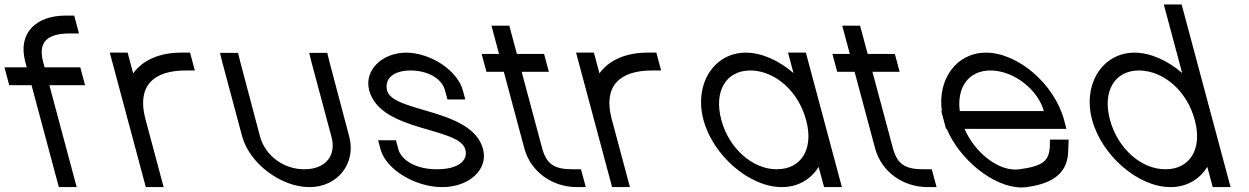

<svg xmlns="http://www.w3.org/2000/svg" viewBox="-109 -819 5599 861"><path d="M183.8 -749C59.8 -749 -30.9 -677 4 -543L11 -517H-49H-89L-67.6 -437H-27.6H32.4L144.1 -20L154.9 20H234.9L224.1 -20L112.4 -437H232.4H272.4L251 -517H211H91L84 -543C60.9 -633 105.2 -669 205.2 -669H245.2L223.8 -749Z M488.2 -490 474 -543 463.3 -583H383.3L394 -543L462.9 -285.9C463.2 -284.6 463.6 -283.3 463.9 -282L474.7 -242L534.1 -20L544.9 20H624.9L614.1 -20L554.7 -242L543.9 -282L542.7 -286.8C504.6 -432.5 577.3 -503 724.7 -503H764.7L743.3 -583H703.3C607.8 -583 530.9 -549.8 488.2 -490Z M887 -543 977 -207C1010.7 -85 1151.9 20 1277.9 20C1278.4 20 1279 20 1279.6 20C1405.9 20 1489 -87.6 1457 -207L1368.3 -542L1358.6 -582H1277.6L1287 -543L1377 -207C1401.1 -121 1350.4 -60 1256.4 -60C1255.7 -60 1254.9 -60 1254.2 -60C1162.4 -60 1079.9 -121.7 1057 -207L968.3 -542L958.6 -582H877.6Z M1966.8 -413C1942.2 -505 1819.3 -583 1711.3 -583C1605.6 -582 1522.2 -505 1546.8 -413C1597.9 -226.1 1950.2 -251 1977.7 -148.7C1991.4 -97.4 1943.6 -60 1851.4 -60C1850.3 -60 1849.2 -60 1848.1 -60C1758 -60 1690.8 -99.6 1677.3 -150L1666.6 -190H1586.6L1597.3 -150C1622.2 -57 1755.9 20 1872.9 20C1873.6 20 1874.4 20 1875.1 20C1992.8 20 2082 -57.7 2057.1 -150.8C2008 -333.9 1653.6 -313.1 1626.8 -413C1614.2 -464 1652.7 -503 1732.7 -503C1814 -502 1872.9 -465 1886.8 -413L1897.6 -373H1977.6Z M2230.3 -497H2312.3H2352.3L2330.9 -577H2290.9H2208.9L2185.6 -664L2174.9 -704H2094.9L2105.6 -664L2128.9 -577H2090.9H2050.9L2072.3 -497H2112.3H2150.3L2242.8 -152C2271.6 -48 2367.9 20 2477.9 20H2517.9L2496.4 -60H2456.4C2376.4 -60 2342 -84 2322.8 -152Z M2579.2 -490 2565 -543 2554.3 -583H2474.3L2485 -543L2553.9 -285.9C2554.2 -284.6 2554.6 -283.3 2554.9 -282L2565.7 -242L2625.1 -20L2635.9 20H2715.9L2705.1 -20L2645.7 -242L2634.9 -282L2633.7 -286.8C2595.6 -432.5 2668.3 -503 2815.7 -503H2855.7L2834.3 -583H2794.3C2698.8 -583 2621.9 -549.8 2579.2 -490Z M3045.7 -281C3088.3 -122 3251.4 20 3396.4 20C3396.9 20 3397.4 20 3397.9 20C3470.4 20 3527.9 -15.5 3562 -70.8L3575.6 -20L3586.4 20H3666.4L3655.6 -20L3585.7 -281L3584.7 -284.8L3515.5 -543L3504.8 -583H3424.8L3435.5 -543L3449.3 -491.3C3384.9 -547.1 3307.4 -583 3234.8 -583C3091.1 -582 3002.8 -441 3045.7 -281ZM3125.7 -281C3090.9 -411 3147.2 -503 3256.2 -503C3366.5 -502 3470.9 -411 3505.7 -281L3507 -276.3C3540.1 -148.8 3482.6 -60 3374.9 -60C3374.4 -60 3373.8 -60 3373.2 -60C3266.1 -60 3160.1 -152.7 3125.7 -281Z M3803.3 -497H3885.3H3925.3L3903.9 -577H3863.9H3781.9L3758.6 -664L3747.9 -704H3667.9L3678.6 -664L3701.9 -577H3663.9H3623.9L3645.3 -497H3685.3H3723.3L3815.8 -152C3844.6 -48 3940.9 20 4050.9 20H4090.9L4069.4 -60H4029.4C3949.4 -60 3915 -84 3895.8 -152Z M4194.9 -321C4181.2 -429.5 4235.8 -503 4333.2 -503C4443.5 -502 4547.9 -411 4572 -321ZM4136.6 -241C4194.2 -102.9 4347.1 21.6 4471.8 21.6C4479.8 21.6 4487.6 21 4495.4 20C4628.5 2 4678.5 -54 4681.2 -141L4683.3 -193H4599.3L4598.8 -165C4596.2 -100 4572.9 -75 4463.9 -60H4462.9C4456.7 -59.1 4450.3 -58.6 4443.9 -58.6C4359.1 -58.6 4260.4 -138.5 4216.6 -241H4633.4H4673.4L4662.7 -281C4619.8 -441 4456.8 -583 4311.8 -583C4180.1 -582.1 4094.8 -464.5 4114.6 -321H4112L4122.7 -281L4133.4 -241Z M4788.4 -282C4831.3 -122 4994.4 20 5139.4 20C5139.9 20 5140.4 20 5140.9 20C5213.4 20 5270.9 -15.5 5305 -70.9L5318.6 -20L5329.4 20H5409.4L5398.6 -20L5328.4 -282L5327.4 -285.7L5200.6 -759L5189.9 -799H5109.9L5120.6 -759L5192.3 -491.5C5127.9 -547.1 5050.4 -583 4977.8 -583C4834.1 -582 4745.8 -441 4788.4 -282ZM4868.4 -282C4833.9 -411 4890.2 -503 4999.2 -503C5109.5 -502 5213.9 -411 5248.4 -282L5249.7 -277.3C5283.1 -148.8 5225.6 -60 5117.9 -60C5117.4 -60 5116.8 -60 5116.2 -60C5009.1 -60 4903.1 -152.7 4868.4 -282Z"/></svg>

Font: Nordica Advanced
Style: RegularLObl
Weight: 300
Version: Version 1.07